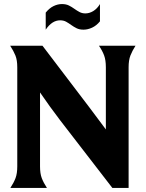

<svg xmlns="http://www.w3.org/2000/svg" viewBox="-20 -925 717 945"><path d="M31 0Q48 -26 56.5 -48.5Q65 -71 65 -106V-594Q65 -629 56 -651.5Q47 -674 30 -700H189L421 -395Q441 -368 461 -341.5Q481 -315 501 -288V-594Q501 -629 492.5 -652Q484 -675 467 -700H647Q631 -675 622 -652Q613 -629 613 -594V0H533L276 -333Q250 -367 225.5 -401Q201 -435 177 -470V-106Q177 -71 185.5 -48.5Q194 -26 211 0ZM276 -825Q236 -825 205 -779V-863Q223 -885 243.5 -895Q264 -905 285 -905Q305 -905 319 -898Q333 -891 345.5 -882Q358 -873 371 -866Q384 -859 400 -859Q420 -859 439 -870.5Q458 -882 472 -905V-820Q455 -799 433.5 -789Q412 -779 391 -779Q371 -779 357 -786Q343 -793 330.5 -802Q318 -811 305.5 -818Q293 -825 276 -825Z"/></svg>

Font: LT Museum
Style: Bold
Weight: 700
Designer: Daniel Lyons
Foundry: LyonsType
Version: Version 1.010